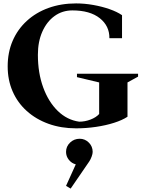

<svg xmlns="http://www.w3.org/2000/svg" viewBox="-20 -736 829 1125"><path d="M426 16Q338 16 264.5 -10.5Q191 -37 137 -85.5Q83 -134 54 -200.5Q25 -267 25 -347Q25 -429 54 -496.5Q83 -564 137 -613.5Q191 -663 264.5 -689.5Q338 -716 426 -716Q475 -716 526 -707Q577 -698 621.5 -682.5Q666 -667 695 -647V-512H621Q622 -584 564.5 -629.5Q507 -675 404 -675Q345 -675 299.5 -642Q254 -609 228 -550.5Q202 -492 202 -415Q202 -309 233 -224Q264 -139 318.5 -86Q373 -33 444 -23Q478 -23 510.5 -35.5Q543 -48 561 -68V-253L431 -284V-304H789V-287L727 -253V-52Q697 -32 648.5 -16.5Q600 -1 542 7.5Q484 16 426 16ZM394 369 367 353 424 227Q400 221 383.5 200.5Q367 180 367 154Q367 122 390.5 99.5Q414 77 447 77Q478 77 500.5 99.5Q523 122 523 154Q523 165 517 181.5Q511 198 503 210Z"/></svg>

Font: Wittgenstein Extrabold
Style: Regular
Weight: 800
Designer: Jörg Drees
Foundry: Jörg Drees
Version: Version 1.303; ttfautohint (v1.8.4.7-5d5b)